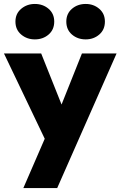

<svg xmlns="http://www.w3.org/2000/svg" viewBox="-32 -730 609 970"><path d="M303 -621Q303 -661 331.5 -685.5Q360 -710 401 -710Q441 -710 469.5 -685.5Q498 -661 498 -621Q498 -580 469.5 -555.5Q441 -531 401 -531Q360 -531 331.5 -555.5Q303 -580 303 -621ZM46 -621Q46 -661 75 -685.5Q104 -710 144 -710Q185 -710 213.5 -685.5Q242 -661 242 -621Q242 -580 213.5 -555.5Q185 -531 144 -531Q104 -531 75 -555.5Q46 -580 46 -621ZM557 -460 257 220H86L194 -29L-12 -460H176L279 -202L382 -460Z"/></svg>

Font: Jost* Heavy
Style: Regular
Weight: 800
Version: Version 3.7